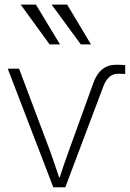

<svg xmlns="http://www.w3.org/2000/svg" viewBox="-20 -791 549 811"><path d="M12.7 -501H60.5L191.4 -153.3Q200.2 -129.9 229.5 -42H232.4Q249 -94.7 270.5 -153.3L374 -439.5Q401.4 -517.6 470.7 -517.6Q489.3 -517.6 508.8 -515.6V-478.5Q498 -479.5 477.5 -479.5Q436.5 -479.5 416 -424.8L255.9 0H205.1ZM67.4 -771.5H131.8L233.4 -603.5H189.5ZM198.2 -771.5H263.7L364.3 -603.5H321.3Z"/></svg>

Font: Gothic A1 ExtraLight
Style: Regular
Weight: 275
Designer: HanYang I&C Co.,Ltd.
Foundry: HanYang I&C Co.,Ltd.
Version: Version 2.50